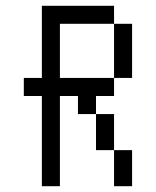

<svg xmlns="http://www.w3.org/2000/svg" viewBox="-20 -645 540 665"><path d="M125 -312.5V0H187.5V-312.5H250V-250H312.5Q312.5 -250 312.5 -125H375Q375 -125 375 0H437.5Q437.5 0 437.5 -125H375Q375 -125 375 -250H312.5V-312.5H375V-375H187.5V-562.5H375V-375H437.5V-562.5H375V-625H125Q125 -625 125 -375H62.5V-312.5Z"/></svg>

Font: Unifont
Style: Regular
Weight: 500
Version: Version 13.0.05